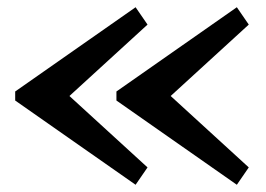

<svg xmlns="http://www.w3.org/2000/svg" viewBox="-20 -653 735 531"><path d="M452 -387.5 668 -190 635 -142 302 -375V-400L635 -633L668 -585ZM172 -387.5 388 -190 355 -142 22 -375V-400L355 -633L388 -585Z"/></svg>

Font: Besley* Condensed Semi
Style: Regular
Weight: 600
Width: 3
Designer: Owen Earl
Foundry: indestructible type*
Version: Version 3.000; ttfautohint (v1.8.3)